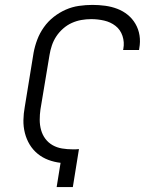

<svg xmlns="http://www.w3.org/2000/svg" viewBox="-20 -763 640 783"><path d="M211 0 227 -99Q201 -102 177 -111Q153 -120 133.5 -136Q114 -152 101 -173.5Q88 -195 81.5 -220.5Q75 -246 75.5 -273Q76 -300 81 -327L117 -548Q122 -575 132 -601.5Q142 -628 159 -652Q176 -676 199 -694Q222 -712 248 -723.5Q274 -735 302 -739Q330 -743 357 -743Q383 -743 409 -739.5Q435 -736 458.5 -727Q482 -718 501 -702.5Q520 -687 532.5 -665.5Q545 -644 549 -618.5Q553 -593 548 -566L547 -559H482L483 -564Q488 -591 479.5 -616.5Q471 -642 451 -657.5Q431 -673 405 -679Q379 -685 352 -685Q332 -685 312 -681.5Q292 -678 273 -669.5Q254 -661 237.5 -646.5Q221 -632 209.5 -614.5Q198 -597 191.5 -577.5Q185 -558 182 -539L145 -317Q142 -296 142 -274.5Q142 -253 147.5 -233Q153 -213 165 -197Q177 -181 194.5 -171Q212 -161 233 -157.5Q254 -154 276 -154Q282 -154 288.5 -154Q295 -154 302 -155L277 0Z"/></svg>

Font: Iosevka Aile Light Oblique
Style: Regular
Weight: 300
Italic angle: -9°
Designer: Belleve Invis
Foundry: Belleve Invis
Version: Version 31.1.0; ttfautohint (v1.8.4)